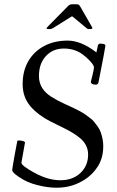

<svg xmlns="http://www.w3.org/2000/svg" viewBox="-20 -862 545 898"><path d="M203.9 -726.1Q198 -726.1 198 -729.1Q198 -732.2 203.9 -738Q294.9 -830.1 299.1 -834.5Q306.6 -842 316.9 -842H336.9Q345 -842 348.1 -840Q351.3 -837.9 356 -830.1L408.9 -738Q411.9 -733.6 411.9 -729.9Q411.9 -726.1 402.8 -726.1H392.8Q388.7 -726.1 381.8 -732.9L318.8 -784.9Q317.6 -786.1 314.9 -784.9L230 -731.9Q220.2 -726.1 216.8 -726.1ZM430.9 -616.9Q432.1 -621.1 434.3 -632.6Q436.5 -644 437.3 -646.9Q438 -649.7 438.4 -650.6Q438.7 -651.6 439.9 -653.3Q441.2 -655 442.4 -656Q445.8 -658.4 449.2 -658.1Q452.6 -657.7 457 -657.3Q461.4 -657 464.4 -656.2Q472.9 -654.5 472.9 -647.8Q472.9 -641.1 440.9 -478Q438.7 -466.1 428 -466.1Q405 -466.1 405 -480L412.6 -510.7Q419.9 -541.7 419.6 -547.5Q419.2 -553.2 413.1 -562Q407 -570.8 394.5 -583.4Q382.1 -595.9 366.7 -607.4Q329.3 -635 278.3 -635Q227.3 -635 194.7 -599.7Q162.1 -564.5 162.1 -506.1Q162.1 -446.5 219.2 -409.9Q247.8 -391.8 280.5 -377Q313.2 -362.1 322.5 -357.7Q331.8 -353.3 348.6 -344.5Q365.5 -335.7 374.8 -329.3Q384 -323 397.9 -312.6Q411.9 -302.2 419.8 -292.8Q427.7 -283.4 437.1 -270.1Q446.5 -256.8 451.2 -243.2Q462.9 -209.5 462.9 -179.3Q462.9 -149.2 456.1 -125.5Q449.2 -101.8 437.1 -82.9Q425 -64 408.7 -47.9Q392.3 -31.7 373.3 -20Q354.2 -8.3 333.5 0Q266.8 25.9 182.1 9.8Q125 -1.2 91.3 -20.5Q37.1 -51.3 37.1 -66.9Q37.1 -72 48.3 -135.6Q59.6 -199.2 60.8 -202.1Q62 -205.1 69.2 -205.1Q76.4 -205.1 86.7 -202.4Q96.9 -199.7 96.9 -195.1L80.1 -101.1Q80.1 -87.2 140.4 -54.2Q204.3 -19 262.3 -19Q320.3 -19 356.2 -53Q392.1 -86.9 392.1 -138.9Q392.1 -185.1 353.5 -216.8Q324.2 -240.7 281.6 -261.5Q239 -282.2 213.6 -295.3Q188.2 -308.3 165.3 -325.3Q142.3 -342.3 124.5 -362.3Q85.9 -406 85.9 -468.3Q85.9 -530.5 112.5 -576Q139.2 -621.6 186.6 -646.9Q234.1 -672.1 296.6 -672.1Q359.1 -672.1 430.9 -616.9Z"/></svg>

Font: Fanwood Text
Style: Italic
Weight: 400
Italic angle: -9°
Version: Version 1.101